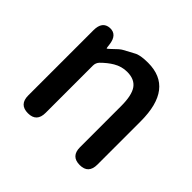

<svg xmlns="http://www.w3.org/2000/svg" viewBox="-136 -730 897 897"><g transform="rotate(45 312.0 -282.0)"><path d="M145 0Q87 0 87 -60V-491Q87 -550 134 -553Q180 -555 187 -497L189 -481Q190 -474 191.5 -474Q193 -474 206 -486Q237 -517 249 -523Q275 -537 301 -551Q323 -564 375 -564Q544 -564 544 -346V-60Q544 0 487 0Q429 0 429 -60V-332Q429 -403 407 -434Q385 -465 336 -465Q300 -465 268 -446Q241 -430 214 -403Q202 -390 202 -372V-60Q202 0 145 0Z"/></g></svg>

Font: Resource Han Rounded KR Medium
Style: Regular
Weight: 500
Designer: Cyano Hao (round all glyphs); Ryoko NISHIZUKA 西塚涼子 (kana, bopomofo & ideographs); Paul D. Hunt (Latin, Greek & Cyrillic)
Foundry: Cyano Hao
Version: 0.990